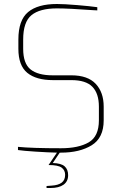

<svg xmlns="http://www.w3.org/2000/svg" viewBox="-20 -758 609 961"><path d="M499 -224V-156Q499 -68 439 -31Q379 6 285 6H279L244 58Q286 59 303.5 74.5Q321 90 321 119Q321 150 298 166.5Q275 183 233 183H213V173L239 171Q272 169 289 156Q306 143 306 117Q306 94 288.5 81Q271 68 223 68L265 6Q221 5 158.5 1Q96 -3 70 -7V-23Q140 -16 285 -16Q373 -16 424 -45.5Q475 -75 475 -156V-224Q475 -290 442.5 -323.5Q410 -357 337 -357H245Q161 -357 116.5 -393.5Q72 -430 72 -514V-560Q72 -657 120.5 -697.5Q169 -738 265 -738Q301 -738 366.5 -732.5Q432 -727 467 -722V-706L447 -707Q323 -716 265 -716Q179 -716 137.5 -682Q96 -648 96 -560V-514Q96 -440 133 -410.5Q170 -381 243 -381H337Q419 -381 459 -338.5Q499 -296 499 -224Z"/></svg>

Font: Exo Thin
Style: Regular
Weight: 250
Designer: Natanael Gama
Foundry: Natanael Gama
Version: Version 1.500; ttfautohint (v1.6)